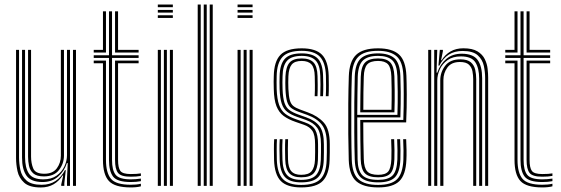

<svg xmlns="http://www.w3.org/2000/svg" viewBox="-20 -820 2477 847"><path d="M160.2 7Q110 7 86.9 -13.9Q63.8 -34.8 57.2 -64.9Q50.8 -95 50.8 -122.2V-600H64V-124.5Q64 -98.2 69.9 -70.5Q75.8 -42.8 96.9 -23.8Q118 -4.8 163.8 -4.8Q199.5 -4.8 225.2 -21.8Q251 -38.8 266.5 -69.5H270.2L263.8 -11.8V0H250.2L250 -5.5L258.8 -45.8H256Q240.2 -20.8 216.2 -6.9Q192.2 7 160.2 7ZM302 0V-600H315.2V0ZM173.8 -41.8Q142 -41.8 127.1 -54.9Q112.2 -68 108 -88Q103.8 -108 103.8 -128.8V-600H117V-129.5Q117 -100.2 126.6 -76.9Q136.2 -53.5 175.5 -53.5Q213 -53.5 230.8 -77.6Q248.5 -101.8 248.5 -133.2V-600H262.2V-134Q262.2 -98.8 240.5 -70.2Q218.8 -41.8 173.8 -41.8ZM167 -17Q116.8 -17.2 97 -44.9Q77.2 -72.5 77.2 -125.2V-600H90.5V-126.8Q90.5 -80.2 107.4 -54.5Q124.2 -28.8 171.2 -28.8Q206.5 -28.8 229.6 -45.1Q252.8 -61.5 264.1 -86Q275.5 -110.5 275.5 -135.2V-600H288.8V0H275.5V-32L278.8 -100.5H275Q263.8 -64.8 236.2 -40.8Q208.8 -16.8 167 -17Z M556.8 -17Q497.5 -17 479.1 -40.8Q460.8 -64.5 460.8 -114.5V-564.5H393.5V-576.2H460.8V-770H474.2V-576.2H591.5V-564.5H474.2V-114.5Q474.2 -68.8 490.2 -48.8Q506.2 -28.8 556.8 -28.8Q578.8 -28.8 601.5 -32.2V-20.8Q582.5 -17 556.8 -17ZM393.5 -588.2V-600H434.2V-770H447.5V-588.2ZM487.5 -588.2V-770H500.8V-600H591.5V-588.2ZM556.8 6.8Q486.5 6.8 460.4 -21.5Q434.2 -49.8 434.2 -114.5V-540.8H393.5V-552.8H447.5V-114.5Q447.5 -57.5 469.5 -31.2Q491.5 -5 556.8 -5Q568.2 -5 579.9 -6Q591.5 -7 601.5 -9.5V2Q583.5 6.8 556.8 6.8ZM556.8 -40.5Q513.5 -40.5 500.5 -57.4Q487.5 -74.2 487.5 -114.5V-552.8H591.5V-540.8H500.8V-114.5Q500.8 -79.8 510.9 -66Q521 -52.2 556.8 -52.2Q585.8 -52.2 601.5 -55.2V-44Q582.5 -40.5 556.8 -40.5Z M676.2 -788.2V-800H742.5V-788.2ZM676.2 -764.5V-776.2H742.5V-764.5ZM676.2 -740.8V-752.8H742.5V-740.8ZM729.5 0V-600H742.8V0ZM676.2 0V-600H689.8V0ZM703 0V-600H716.2V0Z M905.2 0V-800H918.5V0ZM852.2 0V-800H865.5V0ZM878.8 0V-800H892V0Z M1028 -788.2V-800H1094.2V-788.2ZM1028 -764.5V-776.2H1094.2V-764.5ZM1028 -740.8V-752.8H1094.2V-740.8ZM1081.2 0V-600H1094.5V0ZM1028 0V-600H1041.5V0ZM1054.8 0V-600H1068V0Z M1308.5 -37.8Q1273.5 -37.8 1256.5 -55.5Q1239.5 -73.2 1238.2 -116.8Q1237.8 -135.5 1237.5 -158.6Q1237.2 -181.8 1238.5 -206H1250.8Q1249.8 -185.8 1249.9 -162.4Q1250 -139 1250.5 -117.5Q1251.2 -80.8 1265 -64.8Q1278.8 -48.8 1308.5 -48.8Q1341.8 -48.8 1354.9 -65.1Q1368 -81.5 1369.5 -114Q1370.5 -133 1370.2 -148.4Q1370 -163.8 1370 -183.8Q1370 -225.2 1357.9 -243Q1345.8 -260.8 1321.5 -269.2L1283.2 -282.5Q1252 -293.2 1231.2 -308.6Q1210.5 -324 1199.6 -351.6Q1188.8 -379.2 1187.8 -427Q1187 -446.5 1187.2 -459.9Q1187.5 -473.2 1187.8 -483.8Q1188.8 -548.5 1216.8 -577.6Q1244.8 -606.8 1311 -606.8Q1372.5 -606.8 1400.1 -578.9Q1427.8 -551 1430 -486.2Q1430.5 -467.8 1430.6 -443.1Q1430.8 -418.5 1429.5 -395.5H1417.2Q1418.5 -416.8 1418.4 -441.2Q1418.2 -465.8 1417.8 -485.5Q1415.8 -544.5 1390.9 -570.1Q1366 -595.8 1311 -595.8Q1251.5 -595.8 1226.5 -569.1Q1201.5 -542.5 1200.5 -483.8Q1200.2 -467.8 1200.1 -456.5Q1200 -445.2 1200.5 -427Q1202.2 -382.8 1211.2 -357.4Q1220.2 -332 1238.6 -317.9Q1257 -303.8 1287.2 -293.5L1325 -280.2Q1358.2 -268.8 1370.6 -247Q1383 -225.2 1383 -183.8Q1383 -167 1383.1 -150.4Q1383.2 -133.8 1382.5 -113.8Q1380.8 -74.8 1364.5 -56.2Q1348.2 -37.8 1308.5 -37.8ZM1308.5 -15.5Q1257.8 -15.5 1236.5 -39.6Q1215.2 -63.8 1213.8 -115.5Q1213.2 -137 1212.9 -158.2Q1212.5 -179.5 1214 -206H1226.5Q1225 -179 1225.2 -155.9Q1225.5 -132.8 1226 -116Q1227.5 -68.2 1246.6 -47.4Q1265.8 -26.5 1308.5 -26.5Q1356.2 -26.5 1374.9 -48.2Q1393.5 -70 1395.2 -113.5Q1396 -133 1396 -148.4Q1396 -163.8 1396 -183.8Q1396 -233.2 1379.4 -256.1Q1362.8 -279 1328.5 -291.2L1291.2 -304.2Q1263.2 -314 1246.9 -326.8Q1230.5 -339.5 1222.8 -362.8Q1215 -386 1213.5 -427.2Q1212.8 -445.2 1213 -456.8Q1213.2 -468.2 1213.5 -483.5Q1214.5 -536.2 1236.4 -560.4Q1258.2 -584.5 1311 -584.5Q1360.2 -584.5 1382 -561.5Q1403.8 -538.5 1405.2 -485.2Q1405.8 -466.8 1406.1 -445Q1406.5 -423.2 1405 -395.5H1392.8Q1394 -424.8 1393.8 -446.6Q1393.5 -468.5 1393 -485.2Q1391.8 -533 1372.4 -553.2Q1353 -573.5 1311 -573.5Q1265.8 -573.5 1246.5 -552.1Q1227.2 -530.8 1226.5 -483.5Q1226 -467.5 1225.9 -456.5Q1225.8 -445.5 1226.5 -427.2Q1228 -387.2 1235.1 -366.1Q1242.2 -345 1256.8 -334.4Q1271.2 -323.8 1295 -315.2L1331.8 -302Q1371 -288.2 1389.9 -262.8Q1408.8 -237.2 1408.8 -183.8Q1408.8 -163.8 1408.9 -148.1Q1409 -132.5 1408.2 -113.2Q1406.2 -63 1384.4 -39.2Q1362.5 -15.5 1308.5 -15.5ZM1308.5 6.8Q1247 6.8 1219.1 -21.2Q1191.2 -49.2 1189 -114.5Q1188.5 -136.8 1188.4 -160.4Q1188.2 -184 1189.5 -206H1201.8Q1200.5 -185 1200.6 -160.1Q1200.8 -135.2 1201.2 -115.2Q1203.2 -55.8 1228.1 -30Q1253 -4.2 1308.5 -4.2Q1368.5 -4.2 1393.9 -30.2Q1419.2 -56.2 1421 -113.2Q1422 -132.5 1421.9 -148.1Q1421.8 -163.8 1421.8 -183.8Q1421.8 -240.8 1400.5 -269Q1379.2 -297.2 1335.2 -313.2L1299 -326.2Q1276.8 -334.2 1264.4 -343.9Q1252 -353.5 1246.4 -372.4Q1240.8 -391.2 1239.2 -427.5Q1238.8 -440.8 1238.6 -454Q1238.5 -467.2 1239.2 -483.2Q1241.2 -525.5 1257.4 -543.9Q1273.5 -562.2 1311 -562.2Q1346.5 -562.2 1363.1 -544.5Q1379.8 -526.8 1380.8 -484Q1381.2 -470 1381.5 -446.6Q1381.8 -423.2 1380.5 -395.5H1368.2Q1369.5 -422.2 1369.2 -444.1Q1369 -466 1368.5 -483.5Q1367.8 -520.5 1353.9 -535.9Q1340 -551.2 1311 -551.2Q1280.2 -551.2 1267 -535.4Q1253.8 -519.5 1252.2 -483.2Q1251.8 -468 1251.6 -456.4Q1251.5 -444.8 1252.2 -427.5Q1253.8 -394.8 1258.6 -377.8Q1263.5 -360.8 1274 -352.4Q1284.5 -344 1302.8 -337.2L1338.5 -324Q1382.5 -308 1408.6 -279Q1434.8 -250 1434.8 -183.8Q1434.8 -163.5 1434.8 -148Q1434.8 -132.5 1434 -113Q1432 -52 1404.5 -22.6Q1377 6.8 1308.5 6.8Z M1648.2 6.8Q1583.5 6.8 1552.1 -20.1Q1520.8 -47 1518.5 -114.5Q1517 -163.5 1516.4 -229.2Q1515.8 -295 1516.4 -362.5Q1517 -430 1518.8 -484Q1521 -549 1550.9 -577.9Q1580.8 -606.8 1647.8 -606.8Q1709.8 -606.8 1739.9 -579.8Q1770 -552.8 1772.8 -485.8Q1774 -459.5 1774.4 -403.4Q1774.8 -347.2 1771.8 -280H1582.5Q1582.5 -194 1584.8 -118.8Q1585.8 -80 1599.6 -64.4Q1613.5 -48.8 1648.2 -48.8Q1680 -48.8 1692.4 -63.2Q1704.8 -77.8 1706.5 -117.8Q1708 -153.2 1705.5 -206H1718.8Q1721.2 -152.5 1719.8 -117Q1718 -71.8 1702.2 -54.8Q1686.5 -37.8 1648.2 -37.8Q1607 -37.8 1589.8 -55.5Q1572.5 -73.2 1571.2 -117.8Q1570.2 -150.8 1569.8 -200.4Q1569.2 -250 1569.2 -291H1759.2Q1761.5 -353.2 1761.1 -406.2Q1760.8 -459.2 1759.5 -485.5Q1757 -548.5 1729.1 -572.1Q1701.2 -595.8 1647.8 -595.8Q1586.2 -595.8 1560.1 -568.9Q1534 -542 1532 -483.2Q1530.2 -428.5 1529.8 -362.2Q1529.2 -296 1529.8 -231Q1530.2 -166 1531.8 -115.5Q1533.8 -53.8 1561.5 -29Q1589.2 -4.2 1648.2 -4.2Q1706.5 -4.2 1731.6 -29.2Q1756.8 -54.2 1759.5 -115.2Q1761.2 -151.5 1758.5 -206H1771.8Q1773 -183 1773.4 -158.5Q1773.8 -134 1772.8 -114.5Q1770 -48.5 1741.6 -20.9Q1713.2 6.8 1648.2 6.8ZM1648.2 -15.5Q1594.5 -15.5 1570.6 -37.9Q1546.8 -60.2 1545 -116Q1543.2 -169.5 1542.9 -236.2Q1542.5 -303 1543 -368.2Q1543.5 -433.5 1545 -482.2Q1547 -539.2 1571.5 -561.9Q1596 -584.5 1647.8 -584.5Q1695.5 -584.5 1719.8 -563.2Q1744 -542 1746.2 -485Q1747.2 -462.8 1747.8 -413.6Q1748.2 -364.5 1746.2 -302.2H1556Q1556 -249.2 1556.4 -207.8Q1556.8 -166.2 1557.5 -117Q1558.2 -68 1578.2 -47.2Q1598.2 -26.5 1648.2 -26.5Q1692.8 -26.5 1711.8 -45.9Q1730.8 -65.2 1733 -116.2Q1734.5 -152.2 1732 -206H1745.2Q1747.8 -153.2 1746.2 -115.8Q1743.8 -59.8 1722 -37.6Q1700.2 -15.5 1648.2 -15.5ZM1556 -313.2H1733.2Q1735 -367.5 1734.5 -415.2Q1734 -463 1733 -484.5Q1730.8 -535 1710.5 -554.2Q1690.2 -573.5 1647.8 -573.5Q1602.5 -573.5 1581.2 -553.4Q1560 -533.2 1558.2 -481.8Q1557.2 -452.2 1556.8 -405.6Q1556.2 -359 1556 -313.2ZM1569.2 -324.5Q1569.5 -357.8 1569.9 -398.9Q1570.2 -440 1571.5 -481Q1573 -526.2 1590.5 -544.2Q1608 -562.2 1647.8 -562.2Q1685 -562.2 1701.5 -544.8Q1718 -527.2 1719.8 -483.8Q1720.5 -465.2 1721.1 -422.6Q1721.8 -380 1720 -324.5ZM1582.8 -335.5H1707Q1708.2 -384.5 1707.8 -425.5Q1707.2 -466.5 1706.5 -483.2Q1705 -522 1691.5 -536.6Q1678 -551.2 1647.8 -551.2Q1614.2 -551.2 1600 -535.8Q1585.8 -520.2 1584.8 -480.5Q1583.8 -447.8 1583.2 -412.2Q1582.8 -376.8 1582.8 -335.5Z M2120.2 0V-475.5Q2120.2 -501.8 2114.4 -529.5Q2108.5 -557.2 2087.4 -576.2Q2066.2 -595.2 2020.5 -595.2Q1950.2 -595.2 1918.2 -530.5H1914.2L1920.2 -600H1933.8V-594L1925.8 -554.2H1928.2Q1943.5 -579.2 1967.6 -593.1Q1991.8 -607 2024 -607Q2064 -607 2086.2 -593.5Q2108.5 -580 2118.6 -559.2Q2128.8 -538.5 2131.1 -516.5Q2133.5 -494.5 2133.5 -477.8V0ZM1869 0V-600H1882.2V0ZM1895.5 0V-600H1908.8L1905.8 -499.5H1909.2Q1921.5 -537 1948.9 -560.1Q1976.2 -583.2 2017.2 -583Q2068 -582.8 2087.5 -554.9Q2107 -527 2107 -474.8V0H2093.8V-473.2Q2093.8 -519.2 2077 -545.2Q2060.2 -571.2 2013.2 -571.2Q1977.8 -571.2 1954.6 -554.9Q1931.5 -538.5 1920.2 -514Q1909 -489.5 1909 -464.8V0ZM1922.2 0V-466Q1922.2 -501.2 1943.8 -529.8Q1965.2 -558.2 2010.5 -558.2Q2042.2 -558.2 2057.1 -545.2Q2072 -532.2 2076.4 -512.1Q2080.8 -492 2080.8 -471.2V0H2067.5V-470.5Q2067.5 -487.8 2064.2 -505.4Q2061 -523 2048.6 -534.8Q2036.2 -546.5 2008.8 -546.5Q1971.5 -546.5 1953.8 -522.4Q1936 -498.2 1936 -466.8V0Z M2372.2 -17Q2313 -17 2294.6 -40.8Q2276.2 -64.5 2276.2 -114.5V-564.5H2209V-576.2H2276.2V-770H2289.8V-576.2H2407V-564.5H2289.8V-114.5Q2289.8 -68.8 2305.8 -48.8Q2321.8 -28.8 2372.2 -28.8Q2394.2 -28.8 2417 -32.2V-20.8Q2398 -17 2372.2 -17ZM2209 -588.2V-600H2249.8V-770H2263V-588.2ZM2303 -588.2V-770H2316.2V-600H2407V-588.2ZM2372.2 6.8Q2302 6.8 2275.9 -21.5Q2249.8 -49.8 2249.8 -114.5V-540.8H2209V-552.8H2263V-114.5Q2263 -57.5 2285 -31.2Q2307 -5 2372.2 -5Q2383.8 -5 2395.4 -6Q2407 -7 2417 -9.5V2Q2399 6.8 2372.2 6.8ZM2372.2 -40.5Q2329 -40.5 2316 -57.4Q2303 -74.2 2303 -114.5V-552.8H2407V-540.8H2316.2V-114.5Q2316.2 -79.8 2326.4 -66Q2336.5 -52.2 2372.2 -52.2Q2401.2 -52.2 2417 -55.2V-44Q2398 -40.5 2372.2 -40.5Z"/></svg>

Font: Big Shoulders Inline Display
Style: Regular
Weight: 400
Designer: Patric King
Foundry: XO Type Co
Version: Version 1.000